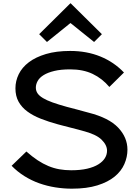

<svg xmlns="http://www.w3.org/2000/svg" viewBox="-20 -1127 838 1157"><path d="M594 -921 547 -874 405 -988 403 -987 263 -874 216 -921 404 -1107H406ZM748 -225Q748 -181 729.5 -138.5Q711 -96 671 -63Q631 -30 567 -10Q503 10 413 10Q363 10 313 2Q263 -6 216.5 -22.5Q170 -39 127.5 -65.5Q85 -92 50 -128L139 -214Q174 -183 206.5 -161.5Q239 -140 271.5 -126.5Q304 -113 337.5 -107Q371 -101 409 -101Q465 -101 505.5 -110.5Q546 -120 572.5 -136.5Q599 -153 612 -174Q625 -195 625 -219Q625 -253 592 -285.5Q559 -318 477 -339Q471 -341 449.5 -346.5Q428 -352 403 -358.5Q378 -365 356.5 -370.5Q335 -376 328 -378Q273 -393 226 -411.5Q179 -430 145 -455Q111 -480 92 -514Q73 -548 73 -595Q73 -639 93 -680Q113 -721 154 -752Q195 -783 257 -801.5Q319 -820 403 -820Q503 -820 585 -786.5Q667 -753 727 -690L639 -603Q596 -654 538.5 -681.5Q481 -709 403 -709Q347 -709 307.5 -699.5Q268 -690 243 -674.5Q218 -659 207 -639Q196 -619 196 -599Q196 -580 206 -565Q216 -550 238 -536.5Q260 -523 296 -510Q332 -497 383 -483Q389 -481 408 -476.5Q427 -472 448 -466Q469 -460 488 -455Q507 -450 514 -448Q636 -417 692 -358Q748 -299 748 -225Z"/></svg>

Font: Sinkin Sans 500 Medium
Style: 500 Medium
Weight: 500
Designer: Keith Bates
Foundry: K-Type
Version: Sinkin Sans (version 1.0)  by Keith Bates   •   © 2014   www